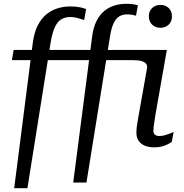

<svg xmlns="http://www.w3.org/2000/svg" viewBox="-20 -772 973 1015"><path d="M351 -682Q325 -682 305 -670.5Q285 -659 271 -630.5Q257 -602 248 -549L125 223H55L153 -543Q160 -599 179 -636.5Q198 -674 225 -696Q252 -718 284.5 -728Q317 -738 351 -738Q380 -738 402.5 -733.5Q425 -729 435 -724L425 -666Q411 -671 391.5 -676.5Q372 -682 351 -682ZM52 -508H395L385 -454H43ZM367 193 467 -578Q473 -626 489.5 -659.5Q506 -693 530 -713Q554 -733 584 -742.5Q614 -752 648 -752Q671 -752 687.5 -749Q704 -746 709 -744L699 -689Q693 -691 680 -693.5Q667 -696 653 -696Q628 -696 610.5 -685.5Q593 -675 581 -650Q569 -625 562 -582L437 193ZM795 7Q768 7 746.5 -1.5Q725 -10 713 -27.5Q701 -45 701 -71Q701 -84 702.5 -97.5Q704 -111 707.5 -130.5Q711 -150 716 -179L757 -410Q760 -424 753 -434Q746 -444 729 -449Q712 -454 683 -454H351L360 -508H862L801 -161Q798 -140 795.5 -124.5Q793 -109 792 -98.5Q791 -88 791 -80Q791 -67 799 -60Q807 -53 823 -53Q838 -53 853 -57.5Q868 -62 880.5 -67Q893 -72 898 -74L888 -22Q878 -15 864 -8Q850 -1 832.5 3Q815 7 795 7ZM828 -625Q802 -625 784.5 -641.5Q767 -658 767 -686Q767 -714 784.5 -730Q802 -746 828 -746Q854 -746 871.5 -730Q889 -714 889 -686Q889 -658 871.5 -641.5Q854 -625 828 -625Z"/></svg>

Font: Roboto Serif 20pt
Style: Italic
Weight: 400
Italic angle: -10°
Designer: Greg Gazdowicz
Foundry: Commercial Type
Version: Version 1.008